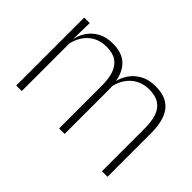

<svg xmlns="http://www.w3.org/2000/svg" viewBox="-87 -734 972 972"><g transform="rotate(45 399.0 -248.0)"><path d="M689.5 0V-308.5Q689.5 -356.5 677.8 -391Q666 -425.5 639 -444Q612 -462.5 567 -462.5Q525.5 -462.5 494.5 -445Q463.5 -427.5 444.2 -397.2Q425 -367 419 -328.5L407.5 -361.5H414.5Q420 -396.5 440.5 -427.5Q461 -458.5 495.2 -477.5Q529.5 -496.5 578 -496.5Q633 -496.5 666.2 -474.5Q699.5 -452.5 714.5 -411.2Q729.5 -370 729.5 -312V0ZM76 0V-486.5H115.5L113 -362L115.5 -360.5V0ZM383 0V-308Q383 -356.5 371 -391Q359 -425.5 332.5 -444Q306 -462.5 261 -462.5Q218.5 -462.5 187.2 -444.5Q156 -426.5 137.2 -395.2Q118.5 -364 112 -324L100 -356H111Q116 -394 135.8 -426Q155.5 -458 189.5 -477.2Q223.5 -496.5 272 -496.5Q338.5 -496.5 374.2 -462Q410 -427.5 419 -359.5Q421 -348.5 421.8 -337.5Q422.5 -326.5 422.5 -315V0Z"/></g></svg>

Font: Anek Gurmukhi ExtraLight
Style: Regular
Weight: 250
Designer: Sarang Kulkarni (Gurmukhi), Yesha Goshar (Latin)
Foundry: Ek Type
Version: Version 1.003